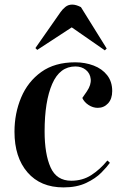

<svg xmlns="http://www.w3.org/2000/svg" viewBox="-20 -801 537 835"><path d="M307 -530Q350 -530 387 -516Q424 -502 446 -474Q468 -446 468 -405Q468 -371 450 -351.5Q432 -332 405 -332Q384 -332 365 -344.5Q346 -357 338 -375L358 -404Q377 -432 374.5 -457Q372 -482 353.5 -497Q335 -512 308 -512Q240 -512 207 -436Q174 -360 174 -230Q174 -131 200 -73Q226 -15 290 -15Q339 -15 377 -39.5Q415 -64 447 -103L458 -93Q446 -76 421 -50.5Q396 -25 355 -5.5Q314 14 256 14Q156 14 99.5 -51.5Q43 -117 43 -228Q43 -308 72 -377Q101 -446 159.5 -488Q218 -530 307 -530ZM444 -590 436 -582 292 -682 142 -584 134 -592 243 -748Q252 -761 264.5 -771Q277 -781 294 -781Q311 -781 332 -770Z"/></svg>

Font: Literata 72pt SemiBold
Style: Italic
Weight: 600
Italic angle: -2°
Designer: Latin by Veronika Burian and Jose Scaglione. Greek by Irene Vlachou. Cyrillic by Vera Evstafieva
Foundry: TypeTogether
Version: Version 3.002